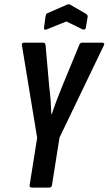

<svg xmlns="http://www.w3.org/2000/svg" viewBox="-20 -848 492 868"><path d="M124 0Q112 0 114 -11L148 -225L79 -644Q77 -655 89 -655H175Q185 -655 186 -644L203 -451Q207 -422 209 -392.5Q211 -363 212 -332H214Q224 -362 235 -391.5Q246 -421 258 -450L338 -644Q342 -655 350 -655H442Q447 -655 450 -652Q453 -649 450 -644L249 -226L215 -11Q213 0 203 0ZM191 -715Q177 -710 179 -723L186 -775Q188 -782 189.5 -785Q191 -788 196 -789L283 -827Q291 -830 297 -827L368 -786Q373 -783 375 -779.5Q377 -776 376 -770L368 -723Q366 -711 354 -715L280 -751Z"/></svg>

Font: Sofia Sans Extra Condensed
Style: Bold Italic
Weight: 700
Italic angle: -9°
Designer: Botio Nikoltchev, Ani Petrova
Foundry: lettersoup
Version: Version 4.101